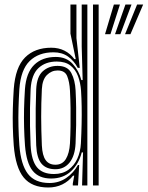

<svg xmlns="http://www.w3.org/2000/svg" viewBox="-20 -820 653 849"><path d="M416.2 0H391.2V-800H416.2ZM366.3 0H342.9L347.2 -146L341.5 -146.2Q328.8 -95.7 294.3 -63.1Q259.8 -30.6 205.8 -30.6Q152.1 -30.6 124.4 -64.9Q96.6 -99.2 90.5 -176.8Q87.5 -218.4 86.5 -258.2Q85.5 -298 86.4 -339.1Q87.4 -380.2 90.3 -425.7Q95.6 -498.5 131.3 -533.3Q166.9 -568.2 226.8 -568.2Q273.4 -568.2 301.3 -537.6Q329.3 -507 339.7 -465.9H345.5L341.3 -613.8V-800H366.3ZM218.6 -50.5Q256.5 -50.5 282.2 -69Q307.9 -87.4 321.8 -118.1Q335.7 -148.8 337.7 -185.8Q340.1 -230.9 340.9 -271.8Q341.8 -312.7 341.1 -349.6Q340.5 -386.4 338.4 -419Q335.8 -454.2 324.9 -483.4Q313.9 -512.7 291.4 -530.3Q268.8 -547.9 231.1 -547.9Q181 -547.9 150 -518.9Q119 -489.9 115.4 -425.4Q113.4 -382.4 112.7 -342.9Q112.1 -303.4 112.7 -263Q113.4 -222.6 115.4 -177.3Q118.8 -110.9 143.2 -80.7Q167.7 -50.5 218.6 -50.5ZM224.9 -71.7Q184.4 -71.7 163.6 -96.2Q142.7 -120.7 140.1 -177Q138.5 -219.1 137.9 -259.5Q137.3 -299.8 137.9 -340.7Q138.6 -381.6 140.1 -425.1Q142.5 -480.8 169 -504.7Q195.6 -528.7 234.6 -528.7Q279 -528.7 295.5 -496.9Q312.1 -465 314.3 -419.6Q316.2 -383.2 316.7 -344.8Q317.3 -306.5 316.7 -266.7Q316 -226.9 314.2 -185.9Q311.5 -131.1 287.8 -101.4Q264 -71.7 224.9 -71.7ZM225 -91.6Q255.8 -91.6 271.3 -116.9Q286.7 -142.2 289.4 -185.9Q291.3 -221.4 291.9 -261.2Q292.5 -300.9 292 -341.4Q291.4 -381.8 289.4 -419.5Q287.3 -458.2 277.1 -483.3Q267 -508.4 234.7 -508.4Q207.8 -508.4 187.5 -488.3Q167.3 -468.2 165.1 -426Q162 -362.4 162.1 -303.4Q162.2 -244.5 165.1 -176.7Q167.3 -132.3 181.9 -112Q196.5 -91.6 225 -91.6ZM193.4 9.1Q121 9.1 84.9 -34.9Q48.7 -78.9 40.8 -176.9Q37.7 -218.9 36.7 -259Q35.7 -299.2 36.8 -340.3Q37.9 -381.4 40.8 -426.2Q47.9 -523.1 90.9 -566Q133.9 -609 206.9 -609Q239 -609 264.8 -596.1Q290.7 -583.3 309 -558.5H315L291.5 -671.5V-800H318V-651.6L332.7 -519.9L323.7 -520.1Q306.9 -551.7 280.5 -570.2Q254.2 -588.7 216.6 -588.7Q150.7 -588.7 111.2 -550.2Q71.7 -511.6 65.6 -426Q62.9 -382.3 61.8 -341.4Q60.7 -300.6 61.7 -260.3Q62.6 -220.1 65.6 -177.8Q72.3 -91.9 103.3 -51.4Q134.3 -10.8 198.9 -10.8Q240.3 -10.8 272.7 -32.9Q305.2 -54.9 324.6 -90.4H330.2L324.9 0H301.9L301.9 -8.4L308.2 -43.3H303.1Q283.5 -18.1 255.5 -4.5Q227.6 9.1 193.4 9.1ZM532.9 -668.8 586.3 -800.1H613.1L556.8 -668.8ZM488.6 -668.8 534.7 -800.1H561.6L512.3 -668.8ZM444.4 -668.8 483.6 -800.1H510.4L468.4 -668.8Z"/></svg>

Font: Big Shoulders Inline Thin
Style: Regular
Weight: 100
Designer: Patric King
Foundry: XO Type Co
Version: Version 2.002